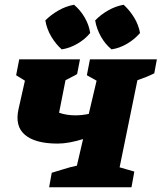

<svg xmlns="http://www.w3.org/2000/svg" viewBox="-20 -789 681 809"><path d="M187 0 198 -61Q223 -68 249 -76.5Q275 -85 304 -91L330 -203Q301 -194 274 -189Q247 -184 223 -184Q129 -184 85.5 -220.5Q42 -257 58 -329L85 -449L48 -472L61 -539H317L305 -477Q294 -470 283 -465Q272 -460 256 -451L229 -314Q260 -303 298 -303Q325 -303 354 -309L387 -449L346 -472L359 -539H641L630 -480Q614 -472 595.5 -464.5Q577 -457 559 -451L484 -84L546 -66L534 0ZM292 -769Q319 -746 337 -715Q355 -684 360 -650Q339 -624 306.5 -605Q274 -586 240 -581Q215 -603 196 -635Q177 -667 171 -703Q195 -727 226.5 -745Q258 -763 292 -769ZM501 -769Q527 -745 545.5 -714.5Q564 -684 570 -650Q548 -624 516 -605Q484 -586 450 -581Q424 -602 405.5 -634.5Q387 -667 381 -703Q404 -727 435.5 -745Q467 -763 501 -769Z"/></svg>

Font: Piazzolla SC ExtraBold
Style: Italic
Weight: 800
Italic angle: -11.3°
Designer: Juan Pablo del Peral
Foundry: Huerta Tipografica
Version: Version 1.330